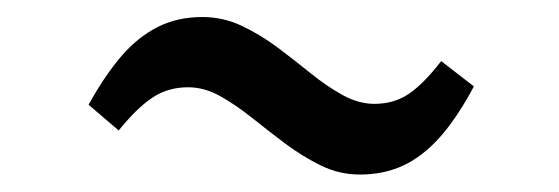

<svg xmlns="http://www.w3.org/2000/svg" viewBox="-20 -392 641 220"><path d="M392.5 -192Q369 -192 348 -202.2Q327 -212.5 307.2 -227.2Q287.5 -242 268.8 -257Q250 -272 232 -282Q214 -292 195.5 -292Q172.5 -292 154.8 -280.2Q137 -268.5 116 -242.5L81.5 -272Q100 -305.5 119.2 -327.8Q138.5 -350 161 -361.2Q183.5 -372.5 212 -372.5Q235.5 -372.5 256.8 -362.5Q278 -352.5 297.8 -337.8Q317.5 -323 336 -308Q354.5 -293 372.8 -283Q391 -273 409 -273Q431.5 -273 448.5 -284.5Q465.5 -296 485.5 -322L523 -293Q503.5 -256.5 483.8 -234.5Q464 -212.5 441.8 -202.2Q419.5 -192 392.5 -192Z"/></svg>

Font: Merriweather 48pt Medium
Style: Italic
Weight: 500
Italic angle: -7.8°
Version: Version 2.101